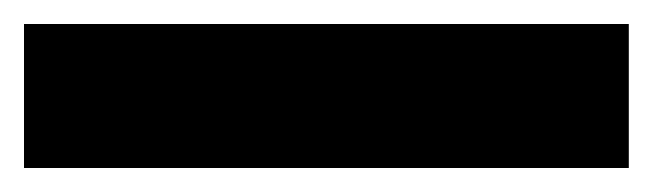

<svg xmlns="http://www.w3.org/2000/svg" viewBox="-22 45 544 160"><path d="M502 185H-2V65H502Z"/></svg>

Font: Noto Sans Lao UI Cond Blk
Style: Regular
Weight: 900
Width: 3
Designer: Monotype Design Team
Foundry: Monotype Imaging Inc.
Version: Version 2.000; ttfautohint (v1.8.4.7-5d5b)